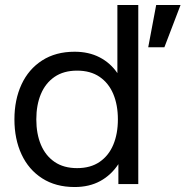

<svg xmlns="http://www.w3.org/2000/svg" viewBox="-20 -740 746 772"><path d="M38 -260Q38 -339 66.5 -400.5Q95 -462 149.5 -497Q204 -532 280 -532Q337 -532 380.5 -509.5Q424 -487 452 -446V-720H536V0H456V-80Q427 -36 383 -12Q339 12 280 12Q204 12 149.5 -23Q95 -58 66.5 -119.5Q38 -181 38 -260ZM454 -260Q454 -318 435.5 -362Q417 -406 380.5 -431Q344 -456 290 -456Q236 -456 199.5 -431Q163 -406 144.5 -362Q126 -318 126 -260Q126 -202 144.5 -158Q163 -114 199.5 -89Q236 -64 290 -64Q344 -64 380.5 -89Q417 -114 435.5 -158Q454 -202 454 -260ZM608 -720H706L641 -550H576Z"/></svg>

Font: Aspekta Variable
Style: Regular
Weight: 400
Designer: Ivo Dolenc
Version: Version 2.100